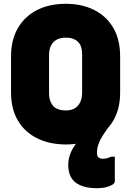

<svg xmlns="http://www.w3.org/2000/svg" viewBox="-20 -740 690 1010"><path d="M326 -720Q412 -720 476.5 -687Q541 -654 576.5 -592.5Q612 -531 612 -443V-253Q612 -168 576.5 -106.5Q541 -45 477 -12.5Q413 20 324 20Q238 19 173.5 -13.5Q109 -46 73.5 -107Q38 -168 38 -253V-443Q38 -531 74.5 -593Q111 -655 175.5 -687.5Q240 -720 326 -720ZM238 -254Q238 -223 245.5 -206Q253 -189 263 -179Q273 -170 289 -164.5Q305 -159 327 -159Q353 -159 372 -169.5Q391 -180 401.5 -201.5Q412 -223 412 -254V-450Q412 -468 409.5 -481.5Q407 -495 402 -504.5Q397 -514 389 -521Q379 -531 363 -536.5Q347 -542 326 -542Q297 -542 277.5 -531Q258 -520 248 -499.5Q238 -479 238 -450ZM496 -67Q509 -73 523 -73.5Q537 -74 550 -71Q543 -61 536 -50Q529 -39 522 -29Q510 -11 503 5.5Q496 22 493 36Q490 50 490 63Q490 81 498 88Q506 95 521 95Q533 95 543 92.5Q553 90 564 84H584Q584 94 584 107Q584 120 584 144Q584 168 584 214Q584 228 556 239Q528 250 490 250Q417 250 378 220.5Q339 191 339 127Q339 96 351 66Q363 36 384.5 10Q406 -16 434.5 -35.5Q463 -55 496 -67Z"/></svg>

Font: Recursive Black
Style: Regular
Weight: 900
Version: Version 1.085